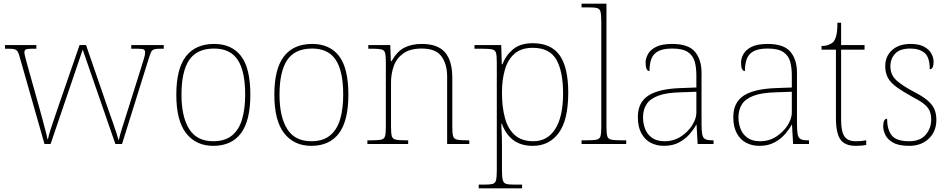

<svg xmlns="http://www.w3.org/2000/svg" viewBox="-20 -780 5144 1040"><path d="M89 -463Q83 -487 77 -498Q71 -509 61 -512.5Q51 -516 30 -516H7V-536H177V-516H150Q125 -516 118.5 -511Q112 -506 112 -496Q112 -488 118.5 -464Q125 -440 129 -425L192 -200Q199 -176 208 -141.5Q217 -107 225.5 -75.5Q234 -44 237 -27H240Q243 -44 253.5 -77Q264 -110 276.5 -146Q289 -182 297 -206L411 -536H446L554 -223Q560 -205 570 -177Q580 -149 590.5 -119Q601 -89 609.5 -63Q618 -37 621 -23H624Q629 -48 644.5 -96Q660 -144 679 -205L749 -428Q756 -449 761 -467Q766 -485 766 -496Q766 -506 760 -511Q754 -516 728 -516H691V-536H867V-516H845Q825 -516 814.5 -512.5Q804 -509 799 -499Q794 -489 787 -467L641 0H605L428 -511L254 0H221Z M1135 10Q1042 10 988.5 -58Q935 -126 935 -267Q935 -407 987 -474.5Q1039 -542 1140 -542Q1235 -542 1285.5 -476.5Q1336 -411 1336 -267Q1336 -126 1285 -58Q1234 10 1135 10ZM1135 -15Q1199 -15 1237 -46.5Q1275 -78 1291.5 -134.5Q1308 -191 1308 -267Q1308 -395 1267.5 -456Q1227 -517 1140 -517Q1046 -517 1004.5 -454.5Q963 -392 963 -267Q963 -148 1004.5 -81.5Q1046 -15 1135 -15Z M1666 10Q1573 10 1519.5 -58Q1466 -126 1466 -267Q1466 -407 1518 -474.5Q1570 -542 1671 -542Q1766 -542 1816.5 -476.5Q1867 -411 1867 -267Q1867 -126 1816 -58Q1765 10 1666 10ZM1666 -15Q1730 -15 1768 -46.5Q1806 -78 1822.5 -134.5Q1839 -191 1839 -267Q1839 -395 1798.5 -456Q1758 -517 1671 -517Q1577 -517 1535.5 -454.5Q1494 -392 1494 -267Q1494 -148 1535.5 -81.5Q1577 -15 1666 -15Z M1970 0V-20H1993Q2030 -20 2046 -24Q2062 -28 2066 -43.5Q2070 -59 2070 -94V-442Q2070 -477 2066 -492.5Q2062 -508 2047.5 -512Q2033 -516 2003 -516H1975V-536H2094L2097 -449H2101Q2131 -502 2170.5 -522Q2210 -542 2265 -542Q2351 -542 2390.5 -496.5Q2430 -451 2430 -357V-94Q2430 -59 2434 -43.5Q2438 -28 2454.5 -24Q2471 -20 2507 -20H2522V0H2402V-365Q2402 -432 2371.5 -474.5Q2341 -517 2265 -517Q2200 -517 2163.5 -490Q2127 -463 2112.5 -421Q2098 -379 2098 -334V-94Q2098 -59 2102 -43.5Q2106 -28 2122.5 -24Q2139 -20 2175 -20H2191V0Z M2573 240V220H2604Q2634 220 2648.5 216Q2663 212 2667 195.5Q2671 179 2671 142V-442Q2671 -477 2667 -492.5Q2663 -508 2647 -512Q2631 -516 2594 -516H2550V-536H2695L2698 -432H2702Q2719 -479 2758.5 -512.5Q2798 -546 2865 -546Q2965 -546 3011.5 -480.5Q3058 -415 3058 -278Q3058 -130 3006.5 -60Q2955 10 2866 10Q2802 10 2760.5 -21Q2719 -52 2698 -111H2696Q2695 -99 2697 -70.5Q2699 -42 2699 13V142Q2699 179 2703.5 195.5Q2708 212 2722 216Q2736 220 2766 220H2808V240ZM2869 -15Q2946 -15 2988 -82Q3030 -149 3030 -273Q3030 -395 2993 -458Q2956 -521 2866 -521Q2804 -521 2767.5 -489.5Q2731 -458 2715 -403Q2699 -348 2699 -279Q2699 -199 2715.5 -139.5Q2732 -80 2769.5 -47.5Q2807 -15 2869 -15Z M3130 0V-20H3160Q3197 -20 3213 -24Q3229 -28 3233 -43.5Q3237 -59 3237 -94V-662Q3237 -699 3233 -715.5Q3229 -732 3214.5 -736Q3200 -740 3170 -740H3130V-760H3265V-94Q3265 -59 3269 -43.5Q3273 -28 3289.5 -24Q3306 -20 3342 -20H3372V0Z M3576 10Q3537 10 3505 -6.5Q3473 -23 3454 -58Q3435 -93 3435 -146Q3435 -225 3491.5 -262Q3548 -299 3669 -303L3752 -306V-371Q3752 -414 3743 -446.5Q3734 -479 3706 -498Q3678 -517 3621 -517Q3572 -517 3545 -502.5Q3518 -488 3508 -460.5Q3498 -433 3498 -395Q3488 -395 3482.5 -406Q3477 -417 3477 -441Q3477 -462 3489 -485.5Q3501 -509 3532.5 -525.5Q3564 -542 3621 -542Q3709 -542 3744.5 -499.5Q3780 -457 3780 -386V-110Q3780 -73 3783.5 -53.5Q3787 -34 3799 -27Q3811 -20 3838 -20H3845V0H3759L3753 -104H3751Q3740 -83 3717.5 -56Q3695 -29 3660 -9.5Q3625 10 3576 10ZM3580 -15Q3629 -15 3667.5 -40Q3706 -65 3729 -101Q3752 -137 3752 -170V-283L3666 -280Q3588 -278 3544 -261Q3500 -244 3481.5 -214.5Q3463 -185 3463 -145Q3463 -111 3474.5 -81.5Q3486 -52 3512 -33.5Q3538 -15 3580 -15Z M4093 10Q4054 10 4022 -6.5Q3990 -23 3971 -58Q3952 -93 3952 -146Q3952 -225 4008.5 -262Q4065 -299 4186 -303L4269 -306V-371Q4269 -414 4260 -446.5Q4251 -479 4223 -498Q4195 -517 4138 -517Q4089 -517 4062 -502.5Q4035 -488 4025 -460.5Q4015 -433 4015 -395Q4005 -395 3999.5 -406Q3994 -417 3994 -441Q3994 -462 4006 -485.5Q4018 -509 4049.5 -525.5Q4081 -542 4138 -542Q4226 -542 4261.5 -499.5Q4297 -457 4297 -386V-110Q4297 -73 4300.5 -53.5Q4304 -34 4316 -27Q4328 -20 4355 -20H4362V0H4276L4270 -104H4268Q4257 -83 4234.5 -56Q4212 -29 4177 -9.5Q4142 10 4093 10ZM4097 -15Q4146 -15 4184.5 -40Q4223 -65 4246 -101Q4269 -137 4269 -170V-283L4183 -280Q4105 -278 4061 -261Q4017 -244 3998.5 -214.5Q3980 -185 3980 -145Q3980 -111 3991.5 -81.5Q4003 -52 4029 -33.5Q4055 -15 4097 -15Z M4615 10Q4557 10 4532.5 -24Q4508 -58 4508 -141V-511H4430V-531Q4451 -531 4466.5 -536.5Q4482 -542 4492 -551Q4502 -560 4509 -584Q4516 -608 4516 -657H4536V-536H4663V-511H4536V-132Q4536 -68 4554 -41.5Q4572 -15 4614 -15Q4631 -15 4643.5 -16Q4656 -17 4672 -20V5Q4656 8 4642.5 9Q4629 10 4615 10Z M4905 10Q4849 10 4818.5 -7Q4788 -24 4776 -48.5Q4764 -73 4764 -95Q4764 -109 4766.5 -118.5Q4769 -128 4773.5 -132.5Q4778 -137 4785 -137Q4785 -80 4809.5 -47.5Q4834 -15 4905 -15Q4964 -15 4994 -50Q5024 -85 5024 -132Q5024 -156 5017 -175.5Q5010 -195 4989.5 -213Q4969 -231 4928 -252Q4870 -284 4836.5 -308.5Q4803 -333 4789 -359.5Q4775 -386 4775 -422Q4775 -475 4812 -508.5Q4849 -542 4913 -542Q4958 -542 4985.5 -527Q5013 -512 5025 -489.5Q5037 -467 5037 -445Q5037 -426 5032 -415.5Q5027 -405 5016 -405Q5016 -470 4988 -493.5Q4960 -517 4910 -517Q4855 -517 4829 -489.5Q4803 -462 4803 -421Q4803 -374 4836 -344.5Q4869 -315 4930 -283Q4981 -257 5007 -233.5Q5033 -210 5042.5 -185.5Q5052 -161 5052 -131Q5052 -68 5011 -29Q4970 10 4905 10Z"/></svg>

Font: Noto Serif Khmer Thin
Style: Regular
Weight: 250
Version: Version 2.003